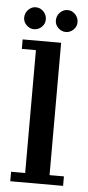

<svg xmlns="http://www.w3.org/2000/svg" viewBox="-49 -676 323 706"><g transform="rotate(5 112.0 -323.0)"><path d="M16.5 0V-35H68.5V-488.5H16.5V-523.5H158.5V-35H211.5V0ZM172 -564.5Q156 -564.5 144 -576.2Q132 -588 132 -603.5Q132 -621 144 -633.2Q156 -645.5 172 -645.5Q188 -645.5 200 -633.2Q212 -621 212 -603.5Q212 -588 200 -576.2Q188 -564.5 172 -564.5ZM54.5 -564.5Q39 -564.5 27 -576.2Q15 -588 15 -603.5Q15 -621 27 -633.2Q39 -645.5 54.5 -645.5Q71 -645.5 83 -633.2Q95 -621 95 -603.5Q95 -588 83 -576.2Q71 -564.5 54.5 -564.5Z"/></g></svg>

Font: Imbue Thin 10pt Medium
Style: Regular
Weight: 500
Version: Version 1.102